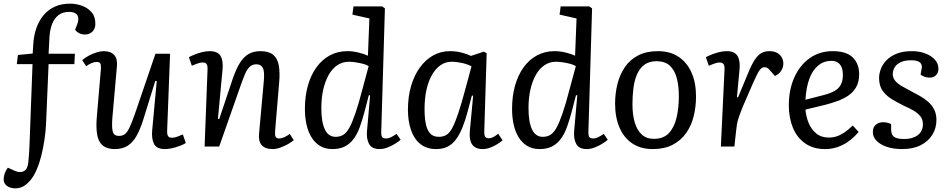

<svg xmlns="http://www.w3.org/2000/svg" viewBox="-53 -802 5200 1051"><path d="M325 -737Q290 -737 267 -719Q244 -701 232.5 -671.5Q221 -642 218 -603L213 -508H357L354 -451H213L199 -122Q197 -82 190.5 -37.5Q184 7 173.5 49Q163 91 148 126Q133 161 114 184Q102 198 89 208.5Q76 219 61.5 224Q47 229 32 229Q3 229 -15 215.5Q-33 202 -33 181Q-33 164 -27 147Q-21 130 -10 116L30 134Q57 145 77.5 135Q98 125 102 86Q103 75 104 63.5Q105 52 106 39Q107 26 107.5 11Q108 -4 109 -21L125 -451H39L45 -501L126 -509L129 -559Q132 -609 146.5 -649.5Q161 -690 186.5 -720Q212 -750 248 -766Q284 -782 331 -782Q363 -782 394.5 -771Q426 -760 447.5 -736Q469 -712 469 -671Q469 -645 453 -629Q437 -613 411 -613Q395 -613 381 -620Q367 -627 358 -639L369 -667Q382 -700 370.5 -718.5Q359 -737 325 -737Z M397 -473Q412 -486 432.5 -497Q453 -508 475 -515Q497 -522 514 -522Q553 -522 572 -501Q591 -480 587 -439L562 -156Q558 -101 565 -79.5Q572 -58 598 -58Q617 -58 630 -67.5Q643 -77 655.5 -103Q668 -129 685 -177L798 -508H878L862 -89Q861 -66 867 -57Q873 -48 889 -48Q901 -48 916.5 -53.5Q932 -59 948 -66L964 -19Q953 -12 938 -6Q923 0 907.5 4.5Q892 9 877 11.5Q862 14 850 14Q805 14 790.5 -13.5Q776 -41 780 -88L805 -358L797 -359L729 -140Q713 -91 693.5 -56.5Q674 -22 645.5 -4Q617 14 576 14Q515 14 492 -26.5Q469 -67 477 -162L499 -420Q501 -446 496 -454.5Q491 -463 476 -463Q464 -463 448 -456.5Q432 -450 419 -439Z M1555 -35Q1544 -25 1524 -13.5Q1504 -2 1481.5 6Q1459 14 1438 14Q1399 14 1380 -7Q1361 -28 1365 -69L1391 -357Q1396 -410 1386 -430Q1376 -450 1351 -450Q1329 -450 1314.5 -437Q1300 -424 1289 -398.5Q1278 -373 1264 -333L1147 0H1067L1083 -420Q1084 -442 1078 -451Q1072 -460 1056 -460Q1046 -460 1032 -455.5Q1018 -451 997 -442L981 -489Q992 -495 1011.5 -503Q1031 -511 1053 -516.5Q1075 -522 1095 -522Q1138 -522 1154 -496Q1170 -470 1165 -420L1140 -152L1147 -150L1220 -368Q1238 -421 1258.5 -455Q1279 -489 1306.5 -505.5Q1334 -522 1372 -522Q1418 -522 1442 -502.5Q1466 -483 1473 -444.5Q1480 -406 1475 -349L1453 -87Q1451 -64 1455.5 -54Q1460 -44 1476 -44Q1488 -44 1503.5 -51Q1519 -58 1533 -69Z M2034 -84Q2033 -61 2038.5 -52.5Q2044 -44 2060 -44Q2074 -44 2088.5 -51.5Q2103 -59 2118 -69L2140 -37Q2129 -27 2109.5 -15Q2090 -3 2068 5.5Q2046 14 2025 14Q1982 14 1967 -14.5Q1952 -43 1956 -86L1973 -280L1966 -281L1942 -189Q1930 -144 1916.5 -106.5Q1903 -69 1883 -42Q1863 -15 1835 -0.5Q1807 14 1767 14Q1727 14 1698.5 -3.5Q1670 -21 1651.5 -51.5Q1633 -82 1624.5 -121.5Q1616 -161 1616 -206Q1616 -276 1632.5 -334Q1649 -392 1679.5 -434Q1710 -476 1753 -499Q1796 -522 1849 -522Q1879 -522 1911 -514Q1943 -506 1961 -497L1969 -701L1876 -722L1882 -767H2039L2054 -756ZM1784 -53Q1808 -53 1826 -64Q1844 -75 1859.5 -103Q1875 -131 1892.5 -182Q1910 -233 1931 -314L1965 -440Q1953 -448 1933 -453Q1913 -458 1893 -461Q1873 -464 1857 -464Q1822 -464 1794 -445.5Q1766 -427 1746.5 -392.5Q1727 -358 1716.5 -312Q1706 -266 1706 -211Q1706 -133 1725.5 -93Q1745 -53 1784 -53Z M2598 -87Q2597 -63 2602.5 -54Q2608 -45 2623 -45Q2634 -45 2647 -51.5Q2660 -58 2674 -70L2698 -34Q2687 -24 2668.5 -12.5Q2650 -1 2629.5 6.5Q2609 14 2588 14Q2563 14 2546 3Q2529 -8 2522.5 -30.5Q2516 -53 2519 -86L2537 -278L2530 -279L2507 -192Q2494 -143 2478.5 -104.5Q2463 -66 2443.5 -39.5Q2424 -13 2397.5 0.5Q2371 14 2335 14Q2282 14 2247.5 -14Q2213 -42 2196.5 -91Q2180 -140 2180 -201Q2180 -272 2197 -330.5Q2214 -389 2245 -432Q2276 -475 2318 -498.5Q2360 -522 2410 -522Q2446 -522 2476.5 -513.5Q2507 -505 2525 -496L2595 -519L2611 -511ZM2349 -53Q2373 -53 2390.5 -63.5Q2408 -74 2423 -102Q2438 -130 2455 -180.5Q2472 -231 2494 -313L2528 -439Q2508 -450 2477.5 -457Q2447 -464 2419 -464Q2386 -464 2359 -445.5Q2332 -427 2312 -392.5Q2292 -358 2281.5 -310.5Q2271 -263 2271 -206Q2271 -153 2279 -119Q2287 -85 2304 -69Q2321 -53 2349 -53Z M3168 -84Q3167 -61 3172.5 -52.5Q3178 -44 3194 -44Q3208 -44 3222.5 -51.5Q3237 -59 3252 -69L3274 -37Q3263 -27 3243.5 -15Q3224 -3 3202 5.5Q3180 14 3159 14Q3116 14 3101 -14.5Q3086 -43 3090 -86L3107 -280L3100 -281L3076 -189Q3064 -144 3050.5 -106.5Q3037 -69 3017 -42Q2997 -15 2969 -0.5Q2941 14 2901 14Q2861 14 2832.5 -3.5Q2804 -21 2785.5 -51.5Q2767 -82 2758.5 -121.5Q2750 -161 2750 -206Q2750 -276 2766.5 -334Q2783 -392 2813.5 -434Q2844 -476 2887 -499Q2930 -522 2983 -522Q3013 -522 3045 -514Q3077 -506 3095 -497L3103 -701L3010 -722L3016 -767H3173L3188 -756ZM2918 -53Q2942 -53 2960 -64Q2978 -75 2993.5 -103Q3009 -131 3026.5 -182Q3044 -233 3065 -314L3099 -440Q3087 -448 3067 -453Q3047 -458 3027 -461Q3007 -464 2991 -464Q2956 -464 2928 -445.5Q2900 -427 2880.5 -392.5Q2861 -358 2850.5 -312Q2840 -266 2840 -211Q2840 -133 2859.5 -93Q2879 -53 2918 -53Z M3520 14Q3454 14 3408 -17Q3362 -48 3338 -104Q3314 -160 3314 -235Q3314 -291 3327 -342.5Q3340 -394 3367.5 -434.5Q3395 -475 3440 -498.5Q3485 -522 3549 -522Q3615 -522 3661.5 -491Q3708 -460 3732.5 -404.5Q3757 -349 3757 -274Q3757 -217 3744 -165Q3731 -113 3702.5 -73Q3674 -33 3629 -9.5Q3584 14 3520 14ZM3526 -42Q3580 -42 3609.5 -74.5Q3639 -107 3651 -160.5Q3663 -214 3663 -275Q3663 -332 3651.5 -375Q3640 -418 3613.5 -442.5Q3587 -467 3541 -467Q3501 -467 3475 -448Q3449 -429 3434.5 -396Q3420 -363 3414.5 -320.5Q3409 -278 3409 -231Q3409 -175 3421.5 -132Q3434 -89 3460 -65.5Q3486 -42 3526 -42Z M3913 -420Q3914 -441 3908 -450.5Q3902 -460 3886 -460Q3876 -460 3862 -455.5Q3848 -451 3827 -442L3811 -489Q3822 -495 3841.5 -503Q3861 -511 3883 -516.5Q3905 -522 3925 -522Q3968 -522 3984 -496Q4000 -470 3995 -420L3981 -270L3987 -269L4043 -404Q4061 -448 4078 -474Q4095 -500 4114 -511Q4133 -522 4159 -522Q4184 -522 4201 -512.5Q4218 -503 4226.5 -487.5Q4235 -472 4235 -454Q4235 -433 4223 -414.5Q4211 -396 4189 -386L4166 -412Q4155 -426 4148 -430Q4141 -434 4132 -434Q4125 -434 4119 -431Q4113 -428 4106 -419Q4099 -410 4090.5 -393Q4082 -376 4069 -347Q4037 -275 4019 -232Q4001 -189 3992.5 -164Q3984 -139 3981 -121.5Q3978 -104 3976 -82L3967 0H3893Z M4505 -522Q4580 -522 4615 -487.5Q4650 -453 4650 -396Q4650 -354 4633.5 -325Q4617 -296 4589.5 -278Q4562 -260 4530 -248.5Q4498 -237 4467 -229L4356 -202Q4359 -165 4373 -130Q4387 -95 4414.5 -72Q4442 -49 4483 -49Q4506 -49 4526.5 -55.5Q4547 -62 4568.5 -76.5Q4590 -91 4615 -115L4647 -80Q4638 -69 4622.5 -53.5Q4607 -38 4583.5 -22.5Q4560 -7 4530 3.5Q4500 14 4463 14Q4399 14 4354.5 -17Q4310 -48 4287.5 -102.5Q4265 -157 4265 -225Q4265 -311 4295 -378Q4325 -445 4379 -483.5Q4433 -522 4505 -522ZM4561 -393Q4561 -414 4555 -431Q4549 -448 4535 -458.5Q4521 -469 4498 -469Q4457 -469 4426 -443.5Q4395 -418 4377.5 -371Q4360 -324 4356 -256L4457 -282Q4492 -291 4515 -304Q4538 -317 4549.5 -338.5Q4561 -360 4561 -393Z M4897 -41Q4942 -41 4970.5 -62Q4999 -83 4999 -122Q4999 -148 4985 -165.5Q4971 -183 4948 -196.5Q4925 -210 4897 -222Q4865 -238 4833 -256.5Q4801 -275 4780 -303Q4759 -331 4759 -375Q4759 -397 4768 -422.5Q4777 -448 4798 -470.5Q4819 -493 4853.5 -507.5Q4888 -522 4939 -522Q4979 -522 5012 -509.5Q5045 -497 5064.5 -475.5Q5084 -454 5084 -426Q5084 -403 5070.5 -390Q5057 -377 5036 -377Q5019 -377 5006 -382.5Q4993 -388 4986 -394L4992 -425Q4997 -446 4984 -459Q4971 -472 4935 -472Q4898 -472 4876 -461Q4854 -450 4844 -433Q4834 -416 4834 -396Q4834 -375 4848 -359Q4862 -343 4884.5 -330Q4907 -317 4932 -304Q4957 -291 4982 -277Q5007 -263 5027.5 -245Q5048 -227 5060.5 -202.5Q5073 -178 5073 -146Q5073 -100 5050.5 -64Q5028 -28 4986.5 -7Q4945 14 4885 14Q4838 14 4802 2Q4766 -10 4745.5 -31Q4725 -52 4725 -79Q4725 -107 4742 -120Q4759 -133 4781 -133Q4793 -133 4805.5 -130Q4818 -127 4825 -122V-93Q4825 -65 4841 -53Q4857 -41 4897 -41Z"/></svg>

Font: Literata 18pt
Style: Italic
Weight: 400
Italic angle: -2°
Designer: Latin by Veronika Burian and Jose Scaglione. Greek by Irene Vlachou. Cyrillic by Vera Evstafieva
Foundry: TypeTogether
Version: Version 3.103;gftools[0.9.29]